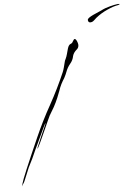

<svg xmlns="http://www.w3.org/2000/svg" viewBox="-20 -946 640 994"><path d="M357.4 -732.4Q362.3 -744.1 367.2 -744.1Q367.2 -744.1 368.2 -744.1Q373 -742.2 376 -737.3Q385.7 -721.7 385.7 -710Q385.7 -698.2 377.9 -690.4Q361.3 -673.8 358.4 -656.2Q356.4 -633.8 342.8 -615.2Q330.1 -596.7 324.2 -575.2Q319.3 -557.6 312.5 -542Q304.7 -527.3 297.9 -510.7Q291 -493.2 287.1 -475.6Q282.2 -457 276.4 -439.5Q268.6 -415 258.8 -392.6Q248 -371.1 237.3 -347.7Q235.4 -341.8 226.6 -318.4Q218.8 -294.9 209 -267.6Q197.3 -233.4 186.5 -204.1Q175.8 -175.8 173.8 -175.8Q173.8 -180.7 179.7 -198.2Q185.5 -215.8 192.4 -237.3Q201.2 -263.7 209 -286.1Q216.8 -308.6 215.8 -308.6Q213.9 -308.6 205.1 -285.2Q196.3 -261.7 186.5 -234.4Q177.7 -211.9 171.9 -194.3Q165 -175.8 164.1 -173.8Q156.2 -149.4 147.5 -126Q137.7 -102.5 128.9 -79.1Q123 -62.5 118.2 -44.9Q113.3 -27.3 107.4 -10.7Q105.5 -2.9 98.6 8.8Q92.8 19.5 92.8 28.3Q95.7 2.9 102.5 -20.5Q109.4 -44.9 117.2 -68.4Q130.9 -110.4 144.5 -151.4Q159.2 -193.4 172.9 -235.4Q202.1 -321.3 239.3 -403.3Q276.4 -486.3 304.7 -572.3Q308.6 -585 310.5 -596.7Q312.5 -608.4 314.5 -621.1Q315.4 -631.8 320.3 -642.6Q324.2 -653.3 326.2 -665Q332 -703.1 336.9 -710Q340.8 -716.8 345.7 -718.8Q348.6 -719.7 351.6 -722.7Q354.5 -724.6 357.4 -732.4Q357.4 -732.4 364.3 -717.8Q371.1 -703.1 376 -693.4Q376 -693.4 357.4 -732.4ZM434.6 -842.8Q434.6 -842.8 434.6 -843.8Q434.6 -852.5 462.9 -869.1Q494.1 -886.7 503.9 -891.6Q523.4 -904.3 548.8 -913.1Q573.2 -921.9 587.9 -924.8Q594.7 -925.8 597.7 -925.8Q599.6 -925.8 599.6 -924.8Q599.6 -924.8 598.6 -923.8Q593.8 -919.9 588.9 -918.9Q568.4 -914.1 537.1 -896.5Q504.9 -878.9 478.5 -853.5Q476.6 -851.6 470.7 -844.7Q464.8 -837.9 461.9 -835.9Q457 -831.1 447.3 -830.1Q446.3 -830.1 446.3 -830.1Q436.5 -830.1 434.6 -842.8Z"/></svg>

Font: Margalida Font
Style: Regular
Weight: 400
Designer: Mateu Riera. mateurierasureda@hotmail.com
Version: Version 1.0